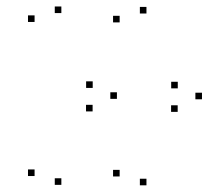

<svg xmlns="http://www.w3.org/2000/svg" viewBox="-20 -548 660 583"><path d="M519.5 -208.3V-228.3H499.5V-208.3ZM593.3 -246.5V-266.5H573.3V-246.5ZM424.7 -507V-527H404.7V-507ZM343.3 -480V-500H323.3V-480ZM593.3 -246.5V-266.5H573.3V-246.5ZM519.8 -279.7V-299.7H499.8V-279.7ZM343.3 -12.2V-32.2H323.3V-12.2ZM424.7 14.7V-5.3H404.7V14.7ZM261.2 -209.7V-229.7H241.2V-209.7ZM335 -247.8V-267.8H315V-247.8ZM166.3 -508.3V-528.3H146.3V-508.3ZM85 -481.3V-501.3H65V-481.3ZM335 -247.8V-267.8H315V-247.8ZM261.5 -281V-301H241.5V-281ZM85 -13.5V-33.5H65V-13.5ZM166.3 13.3V-6.7H146.3V13.3Z"/></svg>

Font: Monaspace Neon Dots Var
Style: Regular
Weight: 400
Designer: Riley Cran and the Lettermatic Team
Version: Version 1.100 (Monaspace Neon Dots)